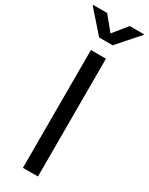

<svg xmlns="http://www.w3.org/2000/svg" viewBox="-264 -984 797 1027"><g transform="rotate(30 134.5 -471.0)"><path d="M180.7 -727.5H87.9V0H180.7ZM64 -942.4H-22.5V-938L92.3 -807.6H175.8L291 -938V-942.4H203.6L134.3 -856.9Z"/></g></svg>

Font: Raveo
Style: Regular
Weight: 400
Designer: Jakub Foglar, Rasmus Andersson (Inter)
Foundry: Jakubfoglar.com
Version: Version 1.100;Glyphs 3.2.3 (3260)